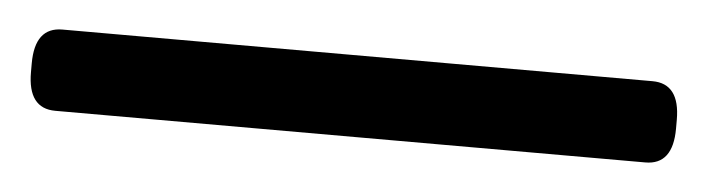

<svg xmlns="http://www.w3.org/2000/svg" viewBox="-41 29 563 153"><g transform="rotate(5 241.0 105.5)"><path d="M5 138Q-17 138 -17 109V102Q-17 73 5 73H477Q499 73 499 102V109Q499 138 477 138Z"/></g></svg>

Font: Asap Semi Condensed Medium
Style: Regular
Weight: 500
Width: 4
Designer: Pablo Cosgaya
Foundry: Omnibus-Type
Version: Version 3.001; ttfautohint (v1.8.4.7-5d5b)